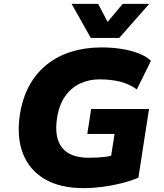

<svg xmlns="http://www.w3.org/2000/svg" viewBox="-20 -961 847 992"><path d="M412 11Q290 11 210.5 -36Q131 -83 98 -169Q65 -255 83 -371Q97 -457 133 -521.5Q169 -586 224.5 -629.5Q280 -673 351 -694.5Q422 -716 505 -716Q558 -716 606.5 -708.5Q655 -701 695.5 -685.5Q736 -670 760 -647L687 -499Q643 -530 595 -540.5Q547 -551 494 -551Q440 -551 394 -529.5Q348 -508 317 -464.5Q286 -421 275 -353Q259 -252 300 -199Q341 -146 438 -146Q488 -146 523 -150.5Q558 -155 589 -167L545 -98L572 -269H431L451 -398H750L695 -43Q655 -26 607 -14Q559 -2 509 4.5Q459 11 412 11ZM449 -765 350 -941H487L536 -848L614 -941H751L596 -765Z"/></svg>

Font: Nunito Sans 6pt Black
Style: Italic
Weight: 900
Italic angle: -9°
Version: Version 3.101;gftools[0.9.27]